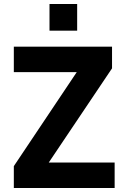

<svg xmlns="http://www.w3.org/2000/svg" viewBox="-20 -938 620 958"><path d="M49 0V-109L395 -626L401 -578H49V-705H539V-597L191 -79L186 -127H552V0ZM227 -785V-918H365V-785Z"/></svg>

Font: Nunito Sans 10pt SemiCondensed ExtraBold
Style: Regular
Weight: 800
Width: 4
Designer: Vernon Adams
Foundry: Vernon Adams
Version: Version 3.101;gftools[0.9.27]